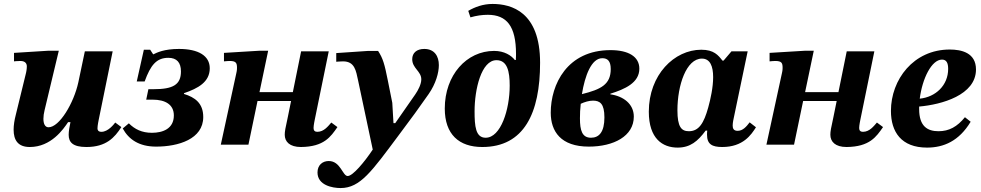

<svg xmlns="http://www.w3.org/2000/svg" viewBox="-20 -733 4972 973"><path d="M131 12C239 12 301 -78 325 -114H337C332 -90 328 -68 328 -50C328 -12 349 12 418 12C518 12 561 -36 595 -89L564 -112C557 -103 528 -65 494 -65C478 -65 474 -74 474 -82C474 -97 480 -125 480 -125L551 -473H410L377 -316C354 -210 281 -88 226 -88C208 -88 200 -106 200 -131C200 -144 202 -159 206 -175L278 -476H226L51 -465V-422C51 -422 66 -424 83 -424C110 -424 116 -409 116 -396C116 -381 112 -364 112 -364L60 -151C53 -124 49 -98 49 -76C49 -23 71 12 131 12Z M771 10C884 10 1010 -28 1010 -140C1010 -210 968 -240 912 -257L913 -261C983 -285 1043 -317 1043 -387C1043 -450 986 -485 887 -485C811 -485 774 -466 758 -458H756L741 -481H709L673 -320H713C743 -403 773 -440 833 -440C876 -440 897 -416 897 -371C897 -303 856 -281 758 -281H732L721 -228H753C818 -228 861 -203 861 -148C861 -80 804 -60 750 -60C699 -60 663 -78 633 -108L602 -82C632 -27 684 10 771 10Z M1505 12C1622 11 1656 -40 1690 -89L1659 -112C1643 -94 1622 -65 1588 -65C1576 -65 1569 -71 1569 -84C1569 -98 1575 -126 1575 -126L1646 -473H1506L1464 -266H1295L1339 -476H1296L1115 -465V-422C1127 -423 1135 -424 1144 -424C1177 -424 1181 -413 1181 -389C1181 -387 1181 -376 1178 -364L1099 0H1239L1285 -221H1455L1439 -142C1426 -83 1423 -67 1423 -50C1423 -15 1448 12 1505 12Z M1706 220C1806 220 1864 135 2000 -47C2070 -140 2100 -182 2152 -256C2189 -309 2204 -365 2204 -403C2204 -448 2182 -485 2130 -485C2092 -485 2069 -465 2069 -433C2069 -387 2115 -372 2115 -331C2115 -307 2100 -277 2084 -254L1983 -109H1974L1968 -212L1945 -327C1929 -407 1921 -437 1896 -475H1846L1684 -464V-420C1684 -420 1706 -422 1718 -422C1778 -422 1784 -375 1795 -324L1869 25C1827 88 1768 159 1742 159C1716 159 1706 83 1646 83C1614 83 1589 104 1589 141C1589 206 1665 220 1706 220Z M2424 12C2636 12 2717 -160 2717 -415C2717 -673 2572 -713 2476 -713C2427 -713 2386 -697 2353 -678L2364 -645C2395 -654 2424 -658 2452 -658C2548 -658 2595 -600 2595 -460C2595 -456 2595 -441 2594 -429H2589C2571 -452 2536 -475 2484 -475C2345 -475 2234 -353 2234 -183C2234 -52 2306 12 2424 12ZM2441 -35C2390 -35 2385 -94 2385 -169C2385 -280 2419 -428 2496 -428C2551 -428 2563 -371 2563 -299C2563 -178 2518 -35 2441 -35Z M2964 10C3090 10 3192 -43 3192 -142C3192 -207 3138 -246 3073 -255V-258C3146 -281 3220 -313 3220 -385C3220 -446 3165 -479 3074 -479C2854 -479 2771 -305 2771 -162C2771 -67 2822 10 2964 10ZM2975 -35C2930 -35 2919 -72 2919 -133C2919 -156 2920 -181 2923 -207C2942 -216 2965 -223 2985 -223C3020 -223 3043 -208 3043 -138C3043 -64 3016 -35 2975 -35ZM2929 -256C2944 -349 2977 -438 3032 -438C3059 -438 3075 -424 3075 -383C3075 -306 3027 -280 2929 -256Z M3414 15C3478 15 3516 -17 3556 -71H3564C3563 -63 3563 -56 3563 -50C3563 -2 3589 12 3640 12C3746 12 3787 -50 3811 -88L3779 -113C3763 -92 3745 -70 3718 -70C3697 -70 3693 -83 3693 -97C3693 -112 3698 -133 3698 -133L3769 -473H3687L3647 -426H3641C3620 -453 3598 -481 3534 -481C3397 -481 3268 -354 3268 -167C3268 -30 3338 15 3414 15ZM3471 -68C3433 -68 3413 -90 3413 -174C3413 -301 3458 -436 3537 -436C3579 -436 3594 -397 3594 -342C3594 -291 3581 -231 3569 -188C3547 -109 3522 -68 3471 -68Z M4270 12C4387 11 4421 -40 4455 -89L4424 -112C4408 -94 4387 -65 4353 -65C4341 -65 4334 -71 4334 -84C4334 -98 4340 -126 4340 -126L4411 -473H4271L4229 -266H4060L4104 -476H4061L3880 -465V-422C3892 -423 3900 -424 3909 -424C3942 -424 3946 -413 3946 -389C3946 -387 3946 -376 3943 -364L3864 0H4004L4050 -221H4220L4204 -142C4191 -83 4188 -67 4188 -50C4188 -15 4213 12 4270 12Z M4678 15C4762 15 4840 -18 4899 -116L4870 -139C4831 -91 4790 -68 4736 -68C4680 -68 4638 -93 4638 -180C4638 -184 4638 -188 4638 -193C4752 -203 4926 -251 4926 -381C4926 -466 4852 -482 4793 -482C4609 -482 4495 -329 4495 -171C4495 -65 4547 15 4678 15ZM4641 -233C4654 -335 4701 -431 4754 -431C4777 -431 4785 -413 4785 -384C4785 -300 4721 -241 4641 -233Z"/></svg>

Font: STIX Two Text
Style: Bold Italic
Weight: 700
Italic angle: -12°
Designer: Ross Mills, John Hudson & Paul Hanslow, Tiro Typeworks Ltd; with prior portions MicroPress Inc. and Coen Hoffman, Elsevi
Foundry: Tiro Typeworks Ltd
Version: Version 2.13 b171